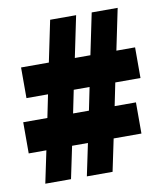

<svg xmlns="http://www.w3.org/2000/svg" viewBox="-72 -668 615 728"><g transform="rotate(-10 235.0 -304.5)"><path d="M237 -450H297L330 -609H430L397 -450H469V-332H372L354 -244H436V-124H329L303 0H204L230 -124H169L143 0H44L70 -124H2V-244H95L113 -332H30V-450H137L170 -609H270ZM212 -332 194 -244H255L273 -332Z"/></g></svg>

Font: Tajawal Black
Style: Regular
Weight: 900
Designer: Boutros Fonts
Foundry: Created by Boutros International 2017
Version: Version 1.700